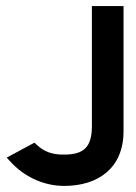

<svg xmlns="http://www.w3.org/2000/svg" viewBox="-20 -600 447 631"><path d="M2 -82 15 -68C56 -23 119 11 191 11C302 11 386 -47 386 -169V-580H282V-186C282 -117 256 -92 191 -92C152 -91 124 -102 101 -124L93 -131Z"/></svg>

Font: Charger Sport
Style: BlkNrw
Weight: 900
Designer: Jasper
Foundry: Cannot Into Space Fonts
Version: Version 1.1